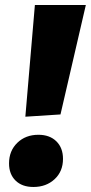

<svg xmlns="http://www.w3.org/2000/svg" viewBox="-20 -730 362 765"><path d="M221 -274 81 -265 119 -710H322ZM16 -79Q16 -129 49 -161Q82 -193 133 -193Q178 -193 204.5 -167Q231 -141 231 -97Q231 -47 197.5 -16Q164 15 113 15Q68 15 42 -10.5Q16 -36 16 -79Z"/></svg>

Font: Bitter Pro Black
Style: Italic
Weight: 900
Italic angle: -9°
Designer: Sol Matas, and Bitter project Authors
Foundry: Sol Matas
Version: Version 1.010